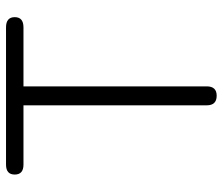

<svg xmlns="http://www.w3.org/2000/svg" viewBox="-71 -669 740 638"><g transform="rotate(-90 299.0 -350.0)"><path d="M300 0Q268 0 268 -33V-642H71Q38 -642 38 -671Q38 -700 71 -700H527Q561 -700 561 -671Q561 -642 527 -642H331V-33Q331 0 300 0Z"/></g></svg>

Font: Zen Maru Gothic
Style: Regular
Weight: 400
Designer: Yoshimichi Ohira
Foundry: Positype
Version: Version 1.002